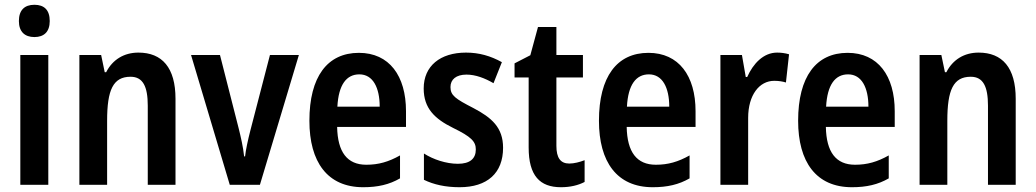

<svg xmlns="http://www.w3.org/2000/svg" viewBox="-20 -773 4331 803"><path d="M124 -753C83 -753 59 -731 59 -685C59 -640 84 -618 124 -618C164 -618 188 -640 188 -685C188 -731 165 -753 124 -753ZM182 -543H65V0H182Z M559 -553C499 -553 451 -524 424 -471H418L403 -543H312V0H428V-268C428 -397 453 -452 526 -452C578 -452 598 -411 598 -331V0H714V-360C714 -490 658 -553 559 -553Z M941 0H1067L1230 -543H1109L1027 -227C1017 -188 1008 -147 1005 -119H1001C997 -158 987 -201 978 -237L900 -543H779Z M1481 -552C1349 -552 1274 -452 1274 -268C1274 -96 1349 10 1499 10C1560 10 1608 -1 1653 -27V-123C1605 -96 1563 -84 1512 -84C1432 -84 1392 -137 1390 -242H1678V-308C1678 -456 1608 -552 1481 -552ZM1483 -462C1540 -462 1568 -406 1568 -327H1391C1396 -419 1429 -462 1483 -462Z M2084 -155C2084 -240 2036 -281 1960 -321C1884 -360 1864 -374 1864 -409C1864 -441 1888 -461 1931 -461C1969 -461 2008 -446 2044 -425L2079 -513C2032 -539 1984 -553 1929 -553C1821 -553 1752 -497 1752 -403C1752 -320 1798 -276 1875 -238C1951 -201 1970 -181 1970 -148C1970 -109 1945 -88 1895 -88C1846 -88 1792 -106 1753 -131V-21C1794 -1 1843 10 1902 10C2018 10 2084 -49 2084 -155Z M2361 -89C2324 -89 2307 -113 2307 -163V-449H2418V-543H2307V-660H2230L2198 -542L2132 -508V-449H2191V-156C2191 -38 2238 10 2326 10C2365 10 2398 2 2425 -12V-103C2404 -95 2381 -89 2361 -89Z M2692 -552C2560 -552 2485 -452 2485 -268C2485 -96 2560 10 2710 10C2771 10 2819 -1 2864 -27V-123C2816 -96 2774 -84 2723 -84C2643 -84 2603 -137 2601 -242H2889V-308C2889 -456 2819 -552 2692 -552ZM2694 -462C2751 -462 2779 -406 2779 -327H2602C2607 -419 2640 -462 2694 -462Z M3230 -553C3173 -553 3130 -507 3105 -451H3099L3083 -543H2993V0H3109V-280C3109 -376 3156 -435 3218 -435C3238 -435 3254 -432 3267 -428L3280 -546C3263 -551 3246 -553 3230 -553Z M3525 -552C3393 -552 3318 -452 3318 -268C3318 -96 3393 10 3543 10C3604 10 3652 -1 3697 -27V-123C3649 -96 3607 -84 3556 -84C3476 -84 3436 -137 3434 -242H3722V-308C3722 -456 3652 -552 3525 -552ZM3527 -462C3584 -462 3612 -406 3612 -327H3435C3440 -419 3473 -462 3527 -462Z M4073 -553C4013 -553 3965 -524 3938 -471H3932L3917 -543H3826V0H3942V-268C3942 -397 3967 -452 4040 -452C4092 -452 4112 -411 4112 -331V0H4228V-360C4228 -490 4172 -553 4073 -553Z"/></svg>

Font: Noto Sans Ethiopic Cond SemBd
Style: Regular
Weight: 600
Width: 3
Designer: Monotype Design Team
Foundry: Monotype Imaging Inc.
Version: Version 2.102